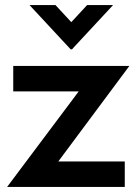

<svg xmlns="http://www.w3.org/2000/svg" viewBox="-20 -734 538 754"><path d="M266 -544Q265 -540 258 -540L254 -544L96 -714H198L260 -647L322 -714H424ZM488 -475 209 -100H470V0H8L289 -375H32V-475Z"/></svg>

Font: Railway
Style: Regular
Weight: 400
Version: 1.000